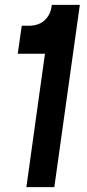

<svg xmlns="http://www.w3.org/2000/svg" viewBox="-20 -770 357 790"><path d="M88.5 0 165 -549H53L69.5 -664H97.5Q137.5 -664 161.5 -684.8Q185.5 -705.5 191.5 -739L193.5 -750H308.5L203.5 0Z"/></svg>

Font: Mohave SemiBold
Style: Italic
Weight: 600
Italic angle: -8°
Designer: Gumpita Rahayu
Foundry: Tokotype
Version: Version 2.003